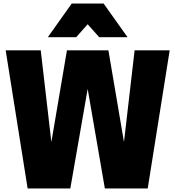

<svg xmlns="http://www.w3.org/2000/svg" viewBox="-20 -1064 990 1084"><path d="M700 -854H540L475 -927L410 -854H250L385 -1044H565ZM814 0H572L475 -562L377 0H136L12 -780H210L270 -262L358 -780H592L680 -262L740 -780H938Z"/></svg>

Font: Tanohe Sans ExtraBold
Style: Regular
Weight: 800
Designer: Village Type and Design LLC & Cristiano Sobral
Foundry: Cooper Hewitt Smithsonian Design Museum
Version: Version 1.00;September 29, 2021;FontCreator 13.0.0.2655 64-b